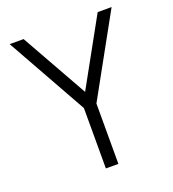

<svg xmlns="http://www.w3.org/2000/svg" viewBox="-128 -795 805 894"><g transform="rotate(-20 274.0 -348.5)"><path d="M306 -299V0H244V-299L21 -697H90L275 -368L457 -697H526Z"/></g></svg>

Font: TitilliumText22L Lt
Style: Thin
Weight: 300
Designer: Campivisivi
Foundry: Campivisivi
Version: 1.000